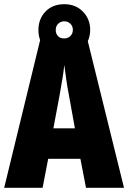

<svg xmlns="http://www.w3.org/2000/svg" viewBox="-20 -900 614 920"><path d="M392.1 0 365.2 -139.2H210.9L184.1 0H0L173.8 -713.9H397.9L574.2 0ZM338.9 -285.2 310.1 -444.8Q302.2 -484.9 297.1 -522Q292 -559.1 288.1 -588.9Q285.2 -560.5 279.3 -523.7Q273.4 -486.8 266.1 -446.8L235.8 -285.2ZM288.1 -632.8Q231.9 -632.8 198 -667.7Q164.1 -702.6 164.1 -755.9Q164.1 -809.6 198 -844.7Q231.9 -879.9 288.1 -879.9Q342.8 -879.9 377.4 -844.2Q412.1 -808.6 412.1 -756.8Q412.1 -705.1 377.7 -668.9Q343.3 -632.8 288.1 -632.8ZM288.1 -715.8Q305.2 -715.8 317.1 -727.3Q329.1 -738.8 329.1 -756.8Q329.1 -774.9 317.1 -786.4Q305.2 -797.9 288.1 -797.9Q271 -797.9 259 -786.4Q247.1 -774.9 247.1 -756.8Q247.1 -738.8 257.6 -727.3Q268.1 -715.8 288.1 -715.8Z"/></svg>

Font: Open Sans Condensed ExtraBold
Style: Regular
Weight: 800
Width: 3
Designer: Monotype Design Team
Foundry: Monotype Imaging Inc.
Version: Version 3.000; ttfautohint (v1.8.4)